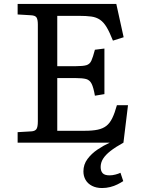

<svg xmlns="http://www.w3.org/2000/svg" viewBox="-20 -720 726 969"><path d="M495 229Q466 229 444.5 218Q423 207 412 188Q401 169 401 145Q401 110 421.5 82.5Q442 55 472.5 34.5Q503 14 534 0H69V-53L138 -57Q156 -58 163.5 -68Q171 -78 171 -108V-596Q171 -621 164.5 -631.5Q158 -642 136 -643L69 -647V-700H567L604 -532L550 -515Q533 -558 518 -583Q503 -608 484.5 -620.5Q466 -633 441 -636.5Q416 -640 378 -640H269V-386H363Q399 -386 416 -391Q433 -396 441 -413.5Q449 -431 459 -469L507 -475V-245L459 -237Q452 -278 442.5 -297Q433 -316 415 -321Q397 -326 361 -326H269V-60H409Q447 -60 473 -65.5Q499 -71 516.5 -84.5Q534 -98 546.5 -123.5Q559 -149 570 -189H626L603 0Q563 22 537.5 42Q512 62 500 81.5Q488 101 488 123Q488 143 498 154Q508 165 533 165Q547 165 562.5 161Q578 157 588 152L602 194Q590 202 573 210.5Q556 219 536 224Q516 229 495 229Z"/></svg>

Font: Literata Variable Black
Style: Regular
Weight: 900
Designer: Latin by Veronika Burian and Jose Scaglione. Greek by Irene Vlachou. Cyrillic by Vera Evstafieva.
Foundry: TypeTogether
Version: Version 3.021